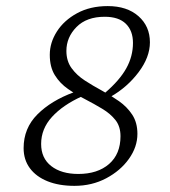

<svg xmlns="http://www.w3.org/2000/svg" viewBox="-20 -602 558 631"><path d="M224.6 8.8Q173.8 8.8 136.2 -6.3Q98.6 -21.5 78.1 -49.3Q57.6 -77.1 57.6 -115.2Q57.6 -180.7 103 -226.1Q148.4 -271.5 222.7 -298.8L249 -285.2Q186.5 -256.8 150.9 -217.8Q115.2 -178.7 115.2 -128.9Q115.2 -82 148.4 -56.2Q181.6 -30.3 237.3 -30.3Q300.8 -30.3 338.4 -63Q376 -95.7 376 -154.3Q376 -186.5 359.4 -207.5Q342.8 -228.5 315.9 -244.6Q289.1 -260.7 259.8 -275.9Q230.5 -291 203.6 -309.6Q176.8 -328.1 160.2 -355Q143.6 -381.8 143.6 -421.9Q143.6 -461.9 167 -498.5Q190.4 -535.2 233.4 -558.6Q276.4 -582 334 -582Q397.5 -582 435.1 -548.8Q472.7 -515.6 472.7 -462.9Q472.7 -414.1 435.5 -364.7Q398.4 -315.4 343.8 -284.2L325.2 -296.9Q373 -337.9 395 -377.4Q417 -417 417 -460.9Q417 -501 393.6 -523.9Q370.1 -546.9 324.2 -546.9Q264.6 -546.9 231.4 -513.2Q198.2 -479.5 198.2 -434.6Q198.2 -401.4 215.3 -377.9Q232.4 -354.5 258.8 -337.4Q285.2 -320.3 314.9 -304.2Q344.7 -288.1 371.1 -269.5Q397.5 -251 414.6 -225.1Q431.6 -199.2 431.6 -162.1Q431.6 -119.1 403.8 -80.1Q376 -41 329.1 -16.1Q282.2 8.8 224.6 8.8Z"/></svg>

Font: Crimson Pro ExtraLight
Style: Italic
Weight: 250
Italic angle: -12°
Designer: Jacques Le Bailly
Foundry: Baron von Fonthausen
Version: Version 1.003